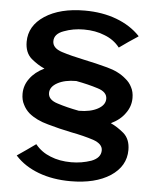

<svg xmlns="http://www.w3.org/2000/svg" viewBox="-53 -712 681 841"><g transform="rotate(5 287.0 -292.0)"><path d="M527.3 -303.7Q527.3 -331.1 516.6 -350.6Q506.8 -371.1 488.3 -385.7Q456.1 -414.1 404.3 -427.7Q353.5 -441.4 301.8 -452.1Q245.1 -463.9 202.1 -477.5Q160.2 -491.2 160.2 -521.5Q160.2 -553.7 201.2 -568.4Q242.2 -584 289.1 -584Q340.8 -584 380.9 -567.4Q421.9 -551.8 447.3 -519.5Q447.3 -519.5 447.3 -519.5Q448.2 -518.6 448.2 -518.6Q448.2 -518.6 488.3 -546.9Q529.3 -574.2 529.3 -574.2Q529.3 -574.2 529.3 -574.2Q530.3 -575.2 530.3 -575.2Q530.3 -575.2 529.3 -576.2Q529.3 -577.1 529.3 -577.1Q488.3 -620.1 425.8 -643.6Q363.3 -667 286.1 -667Q177.7 -667 110.4 -623Q43.9 -579.1 43.9 -508.8Q43.9 -460.9 73.2 -435.5Q102.5 -411.1 131.8 -398.4Q90.8 -378.9 68.4 -347.7Q45.9 -317.4 45.9 -280.3Q45.9 -252.9 56.6 -233.4Q66.4 -212.9 84 -197.3Q117.2 -169.9 168.9 -156.2Q219.7 -141.6 272.5 -130.9Q329.1 -120.1 371.1 -106.4Q413.1 -91.8 413.1 -63.5Q413.1 -30.3 372.1 -14.6Q330.1 0 284.2 0Q232.4 0 192.4 -16.6Q152.3 -32.2 126 -64.5Q126 -64.5 126 -64.5Q125 -65.4 125 -65.4Q125 -65.4 85 -37.1Q43.9 -8.8 43.9 -8.8Q43.9 -8.8 44.9 -7.8Q45.9 -6.8 45.9 -6.8Q85 36.1 147.5 59.6Q210 83 288.1 83Q396.5 83 462.9 40Q529.3 -3.9 529.3 -75.2Q529.3 -123 500 -148.4Q470.7 -172.9 442.4 -185.5Q483.4 -205.1 504.9 -236.3Q527.3 -266.6 527.3 -303.7ZM161.1 -293.9Q161.1 -321.3 193.4 -338.9Q225.6 -356.4 275.4 -356.4Q328.1 -346.7 371.1 -333Q413.1 -320.3 413.1 -290Q413.1 -262.7 380.9 -245.1Q348.6 -227.5 297.9 -227.5Q245.1 -237.3 203.1 -251Q161.1 -263.7 161.1 -293.9Z"/></g></svg>

Font: umazing
Style: Display
Weight: 400
Designer: umazing